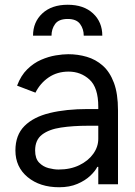

<svg xmlns="http://www.w3.org/2000/svg" viewBox="-20 -783 574 816"><path d="M397.7 0V-73.9H393.5Q384.9 -56.1 363.5 -35.9Q342 -15.6 308.8 -1.4Q275.6 12.8 231.5 12.8Q149.5 12.8 97.5 -30.2Q45.5 -73.2 45.5 -143.5Q45.5 -208.8 83.8 -247.3Q122.2 -285.9 191.4 -302.7Q260.7 -319.6 353.7 -319.6H397.7V-329.5Q397.7 -410.5 360.6 -444.6Q323.5 -478.7 271.3 -478.7Q223.4 -478.7 187.1 -454.2Q150.9 -429.7 130.7 -389.2L52.6 -419Q68.9 -462.4 96.1 -488.8Q123.2 -515.3 154.8 -528.9Q186.4 -542.6 216.8 -547.6Q247.2 -552.6 269.9 -552.6Q311.1 -552.6 348.9 -541.5Q386.7 -530.5 416.7 -504.1Q446.7 -477.6 464.1 -431.3Q481.5 -384.9 481.5 -313.9V0ZM397.7 -248.6H353.7Q289.8 -248.6 239 -240.9Q188.2 -233.3 158.7 -210.8Q129.3 -188.2 129.3 -143.5Q129.3 -109.4 146.1 -92Q163 -74.6 186.3 -68.5Q209.5 -62.5 228.7 -62.5Q279.1 -62.5 317.1 -81Q355.1 -99.4 376.4 -129.3Q397.7 -159.1 397.7 -193.2ZM414.8 -631.4H335.9Q335.9 -659.8 320.3 -681.1Q304.7 -702.4 267.8 -702.4Q229.8 -702.4 214.3 -681.1Q198.9 -659.8 198.9 -631.4H120.4Q120.4 -689.3 160 -726Q199.6 -762.8 267.8 -762.8Q335.9 -762.8 375.4 -726Q414.8 -689.3 414.8 -631.4Z"/></svg>

Font: Interface
Style: Regular
Weight: 400
Designer: Rasmus Andersson
Foundry: rsms
Version: Version 1.8